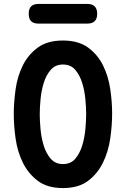

<svg xmlns="http://www.w3.org/2000/svg" viewBox="-20 -946 640 976"><path d="M300 -112Q340 -112 363 -139.5Q386 -167 398 -206.5Q410 -246 414 -289.5Q418 -333 418 -366Q418 -398 414 -441.5Q410 -485 398 -524Q386 -563 363 -590.5Q340 -618 300 -618Q261 -618 237.5 -590.5Q214 -563 202 -523.5Q190 -484 186 -440.5Q182 -397 182 -365Q182 -333 186 -289.5Q190 -246 202 -206.5Q214 -167 237.5 -139.5Q261 -112 300 -112ZM300 10Q221 10 172.5 -26.5Q124 -63 96.5 -118.5Q69 -174 59.5 -240Q50 -306 50 -366Q50 -424 59 -490Q68 -556 95 -611.5Q122 -667 171 -703.5Q220 -740 300 -740Q379 -740 428 -704Q477 -668 504 -613Q531 -558 540.5 -493Q550 -428 550 -370Q550 -309 540.5 -242.5Q531 -176 503.5 -119.5Q476 -63 427.5 -26.5Q379 10 300 10ZM176 -826Q150 -826 138 -838.5Q126 -851 126 -876Q126 -901 138 -913.5Q150 -926 176 -926H424Q449 -926 461.5 -913.5Q474 -901 474 -876Q474 -851 461.5 -838.5Q449 -826 424 -826Z"/></svg>

Font: Maple Mono Normal NL
Style: Bold
Weight: 700
Monospace: yes
Designer: subframe7536
Version: Version 7.000